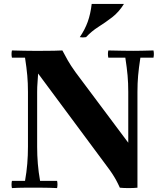

<svg xmlns="http://www.w3.org/2000/svg" viewBox="-20 -960 838 982"><path d="M593 0Q583 -22 574 -38.5Q565 -55 553.5 -72.5Q542 -90 523 -115L175 -584L146 -700Q168 -700 198 -700Q228 -700 255.5 -700.5Q283 -701 299 -702Q312 -677 326.5 -651.5Q341 -626 366 -591L636 -230L683 0Q665 2 638 2Q611 2 593 0ZM41 2Q37 -17 41 -35H108Q116 -80 119.5 -122.5Q123 -165 123 -210V-490Q123 -535 119.5 -574Q116 -613 108 -665H41Q37 -684 41 -702Q76 -701 102 -700.5Q128 -700 146 -700L175 -584Q174 -562 172 -539Q170 -516 170 -490V-210Q170 -165 173.5 -122.5Q177 -80 185 -35H272Q276 -17 272 2Q230 0 197.5 0Q165 0 146 0Q128 0 102 0Q76 0 41 2ZM683 0 636 -230V-490Q636 -535 632.5 -574Q629 -613 621 -665H534Q530 -684 534 -702Q576 -701 609 -700.5Q642 -700 661 -700Q678 -700 704.5 -700.5Q731 -701 765 -702Q769 -684 765 -665H698Q690 -613 686.5 -574Q683 -535 683 -490ZM614 -940Q588 -898 553.5 -871.5Q519 -845 484 -823Q449 -801 420 -770Q404 -767 388 -770Q414 -808 428.5 -848Q443 -888 449 -940Z"/></svg>

Font: Poltawski Nowy
Style: Bold
Weight: 700
Designer: Adam Pótawski, Mateusz Machalski, Borys Kosmynka, Ania Wieluska
Foundry: Capitalics.wtf
Version: Version 1.001;gftools[0.9.25]